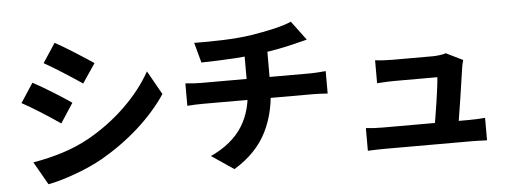

<svg xmlns="http://www.w3.org/2000/svg" viewBox="-53 -949 3107 1161"><g transform="rotate(-5 1500.0 -368.5)"><path d="M539.6 -652.2 460.6 -535.2Q412.4 -568.4 346 -610.4Q279.6 -652.4 233 -678.8L309.8 -795.4Q357.4 -769.6 426.2 -726.1Q495 -682.6 539.6 -652.2ZM460.2 -198Q586.8 -268.8 688.7 -367.4Q790.6 -466 851 -574.6L932.4 -430.2Q862.8 -326.2 759.8 -233.9Q656.8 -141.6 532.6 -70.2Q458.4 -28.4 362.7 6.3Q267 41 198.6 53.2L119 -86.4Q211.8 -102.2 297.2 -128.8Q382.6 -155.4 460.2 -198ZM385.4 -425.2 307.8 -306.2Q256.4 -342 190.8 -383.4Q125.2 -424.8 78.6 -449.8L155.2 -566.8Q204.2 -540.8 273.4 -497.9Q342.6 -455 385.4 -425.2Z M1492.4 -737.4Q1572.8 -749.8 1640 -765.5Q1707.2 -781.2 1743.8 -798.4L1830.6 -681.8L1750.2 -661.8Q1706 -650.6 1654 -640.8Q1602 -631 1534 -621.6Q1405.8 -603.8 1183.8 -599.4L1150.6 -721.6Q1230 -720.2 1324.2 -723.4Q1418.4 -726.6 1492.4 -737.4ZM1447.4 -429.4V-632.6L1586.8 -648V-432Q1586.8 -271.8 1526.1 -147.9Q1465.4 -24 1326.8 60.2L1191.8 -31Q1323.2 -91.2 1385.3 -190.1Q1447.4 -289 1447.4 -429.4ZM1169.4 -476.6H1835.6Q1864.4 -476.6 1928 -482.2V-346Q1874 -349.8 1838.2 -349.8H1170.6Q1126.4 -349.8 1076.2 -346V-482.2Q1132.2 -476.6 1169.4 -476.6Z M2752.2 -433.2Q2742.2 -363.2 2725.3 -251.9Q2708.4 -140.6 2696 -66.4H2550.6Q2562.8 -131.6 2578.7 -236.4Q2594.6 -341.2 2597.2 -386.6H2334.2Q2302.8 -386.6 2231.2 -382.2V-521.6Q2250.6 -518.8 2280.1 -517Q2309.6 -515.2 2333.2 -515.2H2582.4Q2600.6 -515.2 2626.1 -518.7Q2651.6 -522.2 2660.4 -526.6L2762.2 -476.6Q2756.6 -460.6 2752.2 -433.2ZM2240.8 -112.2H2762.2Q2818 -112.4 2863.4 -116.6V19.8Q2807.2 17.2 2764.4 17.2H2240.8Q2200.8 17.2 2140 20V-117.6Q2191.8 -112.2 2240.8 -112.2Z"/></g></svg>

Font: 寒蝉端黑体 Light
Style: Regular
Weight: 300
Designer: ChillDuanSans {Warren2060}; 
Source Han Sans {Ryoko NISHIZUKA 西塚涼子 (kana, bopomofo & ideographs); Paul D. Hunt (Latin, G
Foundry: ChillType&Adobe
Version: Version 1.300;Glyphs 3.3 (3306)